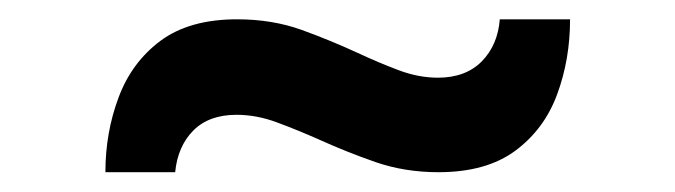

<svg xmlns="http://www.w3.org/2000/svg" viewBox="-20 -440 682 194"><path d="M86.5 -266Q86.5 -306 99.8 -341.5Q113 -377 142.2 -398.8Q171.5 -420.5 219.5 -420.5Q255 -420.5 284.8 -409.8Q314.5 -399 341.5 -386.5Q363 -376.5 383 -369Q403 -361.5 422.5 -361.5Q450.5 -361.5 466.8 -378Q483 -394.5 485 -420.5H556Q556 -380 543 -344.8Q530 -309.5 500.8 -287.8Q471.5 -266 423 -266Q389 -266 359.5 -276.2Q330 -286.5 303.5 -298.5Q281 -308.5 260.2 -316.2Q239.5 -324 219 -324Q191 -324 175.2 -308Q159.5 -292 157 -266Z"/></svg>

Font: Overpass Medium
Style: Regular
Weight: 500
Designer: Delve Withrington, Dave Bailey, Thomas Jockin
Foundry: Delve Fonts LLC
Version: Version 4.000